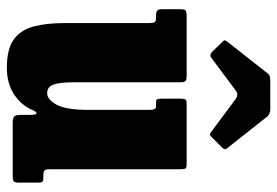

<svg xmlns="http://www.w3.org/2000/svg" viewBox="-147 -663 828 574"><g transform="rotate(90 267.0 -376.0)"><path d="M49 -155V-407Q49 -420 46.2 -424.2Q43.5 -428.5 32.5 -428.5H27Q15.5 -428.5 11.5 -432Q7.5 -435.5 7.5 -447V-498Q7.5 -512 10.5 -516Q13.5 -520 27 -520H207Q218.5 -520 222.2 -516.5Q226 -513 226 -501.5V-185.5Q226 -141 232.8 -122Q239.5 -103 258.5 -103Q277.5 -103 293 -131.2Q308.5 -159.5 308.5 -226.5V-408.5Q308.5 -428.5 299 -428.5H285Q279.5 -428.5 277.2 -431.2Q275 -434 275 -445.5V-502Q275 -513 277.5 -516.5Q280 -520 291 -520H469.5Q481 -520 483.5 -516.8Q486 -513.5 486 -501.5V-111.5Q486 -97.5 490.2 -94.5Q494.5 -91.5 508 -91.5H512.5Q521.5 -91.5 523.8 -88Q526 -84.5 526 -74V-20Q526 -8 523 -4Q520 0 509 0H347Q333 0 328.2 -4.5Q323.5 -9 323.5 -24.5V-53.5Q323.5 -69 319.2 -71Q315 -73 309 -59.5Q295.5 -26.5 262.8 -4.5Q230 17.5 182.5 17.5Q126 17.5 97.5 -3.5Q69 -24.5 59 -63Q49 -101.5 49 -155ZM134.5 -596.5 106.5 -625.5Q100.5 -631 100.5 -633.5Q100.5 -636 105 -642L199 -761.5Q203.5 -767.5 209.2 -768.8Q215 -770 225.5 -770H305Q321 -770 328 -761.5L424 -640Q429.5 -634.5 421 -626L389.5 -594.5Q384 -589 382 -589.2Q380 -589.5 373.5 -594L276 -666.5Q263 -676 251 -667L152.5 -593.5Q144 -587.5 134.5 -596.5Z"/></g></svg>

Font: Besley* Condensed Heavy
Style: Regular
Weight: 800
Width: 3
Designer: Owen Earl
Foundry: indestructible type*
Version: Version 3.000; ttfautohint (v1.8.3)